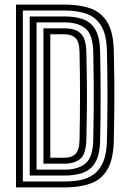

<svg xmlns="http://www.w3.org/2000/svg" viewBox="-20 -820 560 840"><path d="M50 0V-800H263Q325.2 -800 373 -784.2Q420.8 -768.5 448.5 -724.4Q476.2 -680.2 478 -595Q479.8 -523.5 480.2 -464.8Q480.8 -406 480.2 -345.1Q479.8 -284.2 478 -206Q476.2 -122.5 449.6 -78Q423 -33.5 375.4 -16.8Q327.8 0 263 0ZM80 -26H263Q299 -26 331.8 -32.4Q364.5 -38.8 390.2 -57.2Q416 -75.8 431.4 -111.8Q446.8 -147.8 448 -207Q450 -307.8 450.1 -399Q450.2 -490.2 448 -594Q446.5 -667.2 423.2 -706.1Q400 -745 359 -759.5Q318 -774 263 -774H80ZM110 -52V-748H263Q308.8 -748 343.1 -736Q377.5 -724 397.1 -690.8Q416.8 -657.5 418 -594Q419.2 -536.2 419.8 -489.1Q420.2 -442 420.2 -398.6Q420.2 -355.2 419.8 -309.1Q419.2 -263 418 -207Q416.8 -142.2 396.5 -108.9Q376.2 -75.5 341.8 -63.8Q307.2 -52 263 -52ZM140 -78H263Q321.2 -78 353.8 -104.6Q386.2 -131.2 388 -208Q389.5 -276.5 390 -337.8Q390.5 -399 390 -460.9Q389.5 -522.8 388 -593Q386.2 -669.2 353.8 -695.6Q321.2 -722 263 -722H140ZM170 -104V-696H263Q286 -696 307.2 -689.6Q328.5 -683.2 342.6 -661.2Q356.8 -639.2 357.8 -592Q359.5 -522.8 360.1 -461.4Q360.8 -400 360.1 -339Q359.5 -278 357.8 -209Q356 -144.8 330.5 -124.4Q305 -104 263 -104ZM200 -130H263Q293.8 -130 310.4 -146.6Q327 -163.2 328 -209Q330 -308.2 330.1 -399Q330.2 -489.8 328 -592Q327 -638.2 309.9 -654.1Q292.8 -670 263 -670H200Z"/></svg>

Font: Big Shoulders Inline Text Black
Style: Regular
Weight: 900
Designer: Patric King
Foundry: XO Type Co
Version: Version 1.000